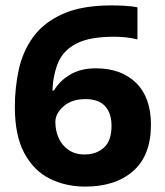

<svg xmlns="http://www.w3.org/2000/svg" viewBox="-20 -681 612 711"><path d="M35 -285Q35 -356 49.5 -423Q64 -490 102.5 -543.5Q141 -597 211.5 -629Q282 -661 393 -661Q414 -661 442 -659.5Q470 -658 489 -654V-535Q470 -540 447.5 -542.5Q425 -545 403 -545Q312 -545 263.5 -520Q215 -495 196 -450.5Q177 -406 174 -346H180Q200 -381 239.5 -404.5Q279 -428 335 -428Q429 -428 484 -374Q539 -320 539 -219Q539 -106 473.5 -48Q408 10 296 10Q223 10 164 -19.5Q105 -49 70 -114Q35 -179 35 -285ZM293 -109Q337 -109 365 -134.5Q393 -160 393 -215Q393 -262 369 -288Q345 -314 296 -314Q246 -314 215.5 -287.5Q185 -261 185 -229Q185 -198 197 -170.5Q209 -143 233.5 -126Q258 -109 293 -109Z"/></svg>

Font: Noto Sans Telugu
Style: Bold
Weight: 700
Designer: Jelle Bosma - Monotype Design Team
Foundry: Monotype Imaging Inc.
Version: Version 2.005; ttfautohint (v1.8.4.7-5d5b)